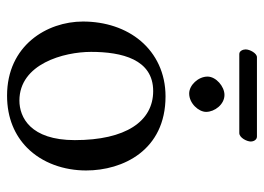

<svg xmlns="http://www.w3.org/2000/svg" viewBox="-122 -616 748 544"><g transform="rotate(90 252.0 -344.0)"><path d="M197 -558C197 -532 221 -506 245 -506C273 -506 297 -532.9 297 -554C297 -578 276 -606 249 -606C225 -606 197 -582 197 -558ZM41 -205C41 -103 109 10 251 10C315.4 10 363.8 -12.7 397.9 -46C442.7 -89.8 463 -152.7 463 -214C463 -318 406 -439 253 -439C187.2 -439 132.9 -412 96.3 -369C60 -326.4 41 -268.2 41 -205ZM238 -404C324 -404 377 -326 377 -182C377 -56 312 -25 265 -25C161 -25 127 -151 127 -228C127 -315 148 -404 238 -404ZM357 -648C370 -648 381 -669 381 -681C381 -687 377 -698 367 -698H142C131 -698 120 -678 120 -666C120 -659 124 -648 133 -648Z"/></g></svg>

Font: Libertinus Serif
Style: Regular
Weight: 400
Designer: Philipp H. Poll
Foundry: Khaled Hosny
Version: Version 6.2